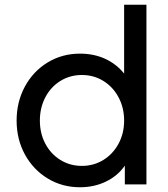

<svg xmlns="http://www.w3.org/2000/svg" viewBox="-20 -777 709 809"><path d="M50 -269Q50 -348 85 -412.5Q120 -477 181 -514Q242 -551 317 -551Q376 -551 423.5 -529Q471 -507 503 -467V-757H597V0H506V-79Q476 -36 426.5 -12Q377 12 317 12Q242 12 181 -25Q120 -62 85 -126Q50 -190 50 -269ZM325 -78Q375 -78 415.5 -103Q456 -128 479.5 -171.5Q503 -215 503 -269Q503 -323 479.5 -367Q456 -411 415.5 -436Q375 -461 325 -461Q275 -461 234.5 -436Q194 -411 171 -367Q148 -323 148 -269Q148 -215 171 -171.5Q194 -128 234.5 -103Q275 -78 325 -78Z"/></svg>

Font: Eudoxus Sans Medium
Style: Regular
Weight: 500
Designer: Stijn de Vries
Foundry: tokotype
Version: Version 2.005